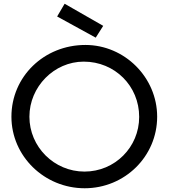

<svg xmlns="http://www.w3.org/2000/svg" viewBox="-20 -992 900 1025"><path d="M285 -904 491 -791 531 -854 325 -972ZM41 -369C41 -158 217 13 432 13C646 13 819 -157 819 -369C819 -579 645 -752 436 -752C215 -752 41 -583 41 -369ZM137 -369C137 -529 269 -663 427 -663C593 -663 723 -533 723 -368C723 -206 593 -76 431 -76C269 -76 137 -208 137 -369Z"/></svg>

Font: Involve Medium
Style: Regular
Weight: 500
Designer: Stefan Peev
Foundry: Context Ltd.
Version: Version 1.001